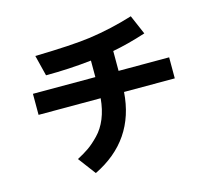

<svg xmlns="http://www.w3.org/2000/svg" viewBox="-112 -897 1223 1085"><g transform="rotate(-15 500.0 -354.5)"><path d="M91.8 -353.5V-476.6H457V-573.2Q325.2 -558.6 190.4 -558.6L160.2 -679.7Q377.9 -684.6 483.4 -699.2Q614.3 -717.8 739.3 -756.8L788.1 -643.6Q682.6 -609.4 592.8 -592.8V-476.6H888.7V-353.5H591.8Q572.3 -75.2 319.3 47.9L242.2 -54.7Q281.2 -75.2 310.1 -95.2Q338.9 -115.2 373 -150.4Q407.2 -185.5 428.2 -236.8Q449.2 -288.1 455.1 -353.5Z"/></g></svg>

Font: Gothic A1 ExtraBold
Style: Regular
Weight: 800
Designer: HanYang I&C Co.,Ltd.
Foundry: HanYang I&C Co.,Ltd.
Version: Version 2.50